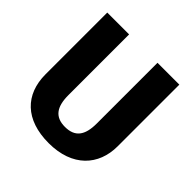

<svg xmlns="http://www.w3.org/2000/svg" viewBox="-184 -847 1019 1019"><g transform="rotate(45 325.5 -338.0)"><path d="M596 -693H432V-237C432 -148 400 -105 325 -105C252 -105 219 -148 219 -237V-693H55V-230C55 -79 149 17 325 17C503 17 596 -88 596 -230Z"/></g></svg>

Font: Fira Sans
Style: Bold
Weight: 700
Designer: Carrois Corporate & Edenspiekermann AG
Foundry: Carrois Corporate GbR & Edenspiekermann AG
Version: Version 4.203